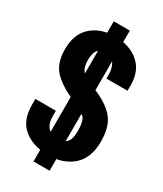

<svg xmlns="http://www.w3.org/2000/svg" viewBox="-210 -859 858 1009"><g transform="rotate(30 219.0 -354.5)"><path d="M16.1 -184.6Q16.1 -88.4 73.5 -42.7Q130.9 2.9 222.2 2.9Q313 2.9 369.9 -47.6Q426.8 -98.1 426.8 -196.8Q426.8 -289.1 386.2 -336.9Q345.7 -384.8 262.2 -418.9Q188 -448.2 170.4 -470.7Q152.8 -493.2 152.8 -533.2Q152.8 -574.2 166 -593.5Q179.2 -612.8 217.3 -612.8Q255.4 -612.8 270.8 -585.9Q286.1 -559.1 286.1 -524.4V-499H414.1V-534.2Q414.1 -619.1 359.1 -666.3Q304.2 -713.4 215.8 -713.4Q128.9 -713.4 74.5 -665Q20 -616.7 20 -524.9Q20 -439.5 64 -393.6Q107.9 -347.7 196.3 -310.1Q270.5 -277.8 282.2 -254.9Q293.9 -231.9 293.9 -185.1Q293.9 -134.3 275.1 -115.2Q256.3 -96.2 220.2 -96.2Q183.6 -96.2 161.9 -119.1Q140.1 -142.1 140.6 -191.9V-219.7H16.1ZM171.9 69.8H269.5V-26.9L265.1 -31.7V-367.2H171.9ZM174.8 -367.2H266.6V-778.8H168.9V-680.7L174.8 -675.8Z"/></g></svg>

Font: Roboto Flex Super Cond Bold
Style: Regular
Weight: 700
Width: 3
Designer: Berlow after Robertson
Foundry: Google
Version: Version 3.000